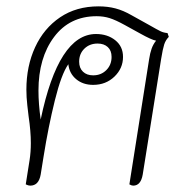

<svg xmlns="http://www.w3.org/2000/svg" viewBox="-20 -580 592 604"><path d="M511 -464Q501 -454 496.5 -440Q492 -426 487 -395L429 -31Q423 4 399 4Q394 4 387 0L449 -393Q452 -413 457 -427Q462 -441 471 -452Q456 -455 422 -474L373 -501Q344 -517 325 -523Q306 -529 284 -529Q199 -529 150 -463.5Q101 -398 101 -295Q101 -253 108 -204Q164 -473 282 -473Q318 -473 342.5 -453.5Q367 -434 367 -401Q367 -365 340 -339Q313 -313 273 -313Q241 -313 219.5 -331Q198 -349 195 -378Q173 -347 152.5 -264Q132 -181 117 -87L108 -31Q102 4 75 4Q69 4 61 0L73 -76Q77 -101 77 -130Q77 -167 70 -214Q69 -222 66 -248Q63 -274 63 -298Q63 -372 90.5 -431.5Q118 -491 169 -525.5Q220 -560 290 -560Q319 -560 343.5 -553.5Q368 -547 394 -532L448 -502Q476 -486 485.5 -481.5Q495 -477 507 -476ZM229 -386Q229 -366 241 -354.5Q253 -343 273 -343Q298 -343 314.5 -359.5Q331 -376 331 -401Q331 -421 319 -432Q307 -443 287 -443Q262 -443 245.5 -427Q229 -411 229 -386Z"/></svg>

Font: Thasadith
Style: Italic
Weight: 400
Italic angle: -9°
Designer: Cadson Demak Co.,Ltd.
Foundry: Cadson Demak Co.,Ltd.
Version: Version 1.000; ttfautohint (v1.6)